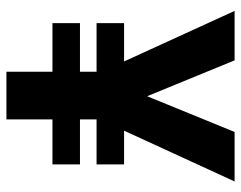

<svg xmlns="http://www.w3.org/2000/svg" viewBox="-98 -670 767 612"><g transform="rotate(90 286.0 -363.5)"><path d="M171.9 -727.3 286.2 -448.5 400.2 -727.3H557.9L396 -375H503.6V-287.3H360.1V-234.4H503.6V-146.7H360.1V0H208.1V-146.7H53.3V-234.4H208.1V-287.3H53.3V-375H175.4L14.2 -727.3Z"/></g></svg>

Font: Inter Zeller
Style: Bold
Weight: 700
Designer: Rasmus Andersson; Joe Bland
Foundry: zeller
Version: Version 3.015;git-dec3a8cb1